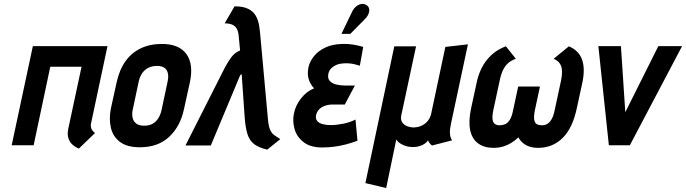

<svg xmlns="http://www.w3.org/2000/svg" viewBox="-20 -734 3466 970"><path d="M439 -106 523 -501H146L39 0H150L234 -397H392L325 -84Q319 -54 326 -34.5Q333 -15 345.5 -4Q358 7 368.5 12Q379 17 378 17L460 -62Q449 -70 443.5 -80Q438 -90 439 -106Z M910 -185 939 -317Q959 -409 922 -460.5Q885 -512 798 -512Q737 -512 690.5 -489.5Q644 -467 613.5 -424Q583 -381 569 -317L540 -185Q530 -134 540 -89.5Q550 -45 585.5 -17.5Q621 10 687 10Q779 10 835.5 -43.5Q892 -97 910 -185ZM827 -323 796 -177Q791 -155 780 -137Q769 -119 751.5 -109Q734 -99 709 -99Q682 -99 668 -110Q654 -121 650 -139Q646 -157 650 -177L681 -323Q687 -349 699.5 -366Q712 -383 730.5 -392Q749 -401 773 -401Q797 -401 810.5 -391.5Q824 -382 828 -364.5Q832 -347 827 -323Z M1334 -128 1295 -556Q1293 -580 1289 -605.5Q1285 -631 1273 -653Q1261 -675 1235.5 -688.5Q1210 -702 1165 -702L1115 -616Q1137 -616 1152 -610Q1167 -604 1175.5 -590Q1184 -576 1186 -551L1193 -479Q1177 -473 1163.5 -461Q1150 -449 1134.5 -424.5Q1119 -400 1097 -355L917 1H1045L1193 -353Q1194 -355 1196 -356.5Q1198 -358 1199.5 -358.5Q1201 -359 1201 -359L1216 -143Q1220 -88 1230.5 -55.5Q1241 -23 1264.5 -5.5Q1288 12 1330 22L1396 -31Q1379 -42 1366 -51Q1353 -60 1345 -77.5Q1337 -95 1334 -128Z M1798 -402 1815 -497Q1788 -505 1762 -509Q1736 -513 1710 -512Q1660 -511 1624 -494Q1588 -477 1566.5 -450.5Q1545 -424 1538 -393Q1534 -372 1536 -353Q1538 -334 1546 -317.5Q1554 -301 1567 -288Q1528 -272 1500.5 -236.5Q1473 -201 1465 -161Q1457 -122 1468 -82.5Q1479 -43 1513.5 -16Q1548 11 1607 11Q1639 11 1669 7Q1699 3 1728 -4.5Q1757 -12 1786 -23L1776 -130Q1764 -124 1749 -118.5Q1734 -113 1717 -109.5Q1700 -106 1683 -104Q1666 -102 1650 -102Q1628 -102 1609.5 -107Q1591 -112 1582 -123.5Q1573 -135 1577 -154Q1580 -166 1587.5 -176Q1595 -186 1606 -192.5Q1617 -199 1631 -202.5Q1645 -206 1660 -206H1722L1773 -302H1720Q1702 -302 1681 -306.5Q1660 -311 1647 -324Q1634 -337 1639 -362Q1643 -379 1654 -389.5Q1665 -400 1679 -406Q1693 -412 1706 -413Q1725 -415 1741 -414Q1757 -413 1771 -409.5Q1785 -406 1798 -402ZM1824 -638Q1836 -650 1841.5 -663.5Q1847 -677 1845 -689Q1843 -701 1832 -708Q1818 -717 1803.5 -713.5Q1789 -710 1778 -700.5Q1767 -691 1761 -679L1705 -563H1750Z M2259 -112 2344 -510 2230 -497 2158 -158Q2154 -140 2142.5 -125Q2131 -110 2113 -100.5Q2095 -91 2069 -90Q2056 -90 2039.5 -95.5Q2023 -101 2013 -114.5Q2003 -128 2007 -150L2082 -500H1972L1826 191L1931 216L1982 -29Q1990 -17 2001 -10Q2012 -3 2024 1.5Q2036 6 2047 7.5Q2058 9 2067 9Q2085 9 2100.5 4Q2116 -1 2127 -9Q2138 -17 2142 -25Q2143 -23 2146 -17.5Q2149 -12 2153.5 -7Q2158 -2 2163 1L2264 -25Q2262 -28 2258 -36Q2254 -44 2253 -62Q2252 -80 2259 -112Z M2854 -500 2777 -437Q2796 -429 2806.5 -415.5Q2817 -402 2819 -380.5Q2821 -359 2814 -325L2782 -176Q2776 -147 2766 -130.5Q2756 -114 2744 -107.5Q2732 -101 2718 -101Q2703 -101 2692.5 -106.5Q2682 -112 2679 -128.5Q2676 -145 2682 -176L2708 -297H2598L2572 -176Q2566 -145 2555.5 -128.5Q2545 -112 2532 -106.5Q2519 -101 2504 -101Q2490 -101 2480.5 -107.5Q2471 -114 2468.5 -130.5Q2466 -147 2472 -176L2504 -325Q2511 -359 2521.5 -380.5Q2532 -402 2547.5 -415.5Q2563 -429 2586 -437L2536 -500Q2480 -480 2441.5 -433.5Q2403 -387 2388 -316L2360 -187Q2346 -120 2355.5 -76Q2365 -32 2395.5 -9.5Q2426 13 2474 13Q2497 13 2519 7Q2541 1 2561 -11Q2581 -23 2599 -40Q2608 -23 2622.5 -11Q2637 1 2656.5 7Q2676 13 2698 13Q2772 13 2822.5 -37Q2873 -87 2894 -187L2922 -316Q2937 -387 2920.5 -433Q2904 -479 2854 -500Z M3003 -501 3056 0H3162L3426 -501H3306L3139 -167L3117 -501Z"/></svg>

Font: Advent Pro
Style: Bold Italic
Weight: 700
Italic angle: -12°
Designer: VivaRado, Andreas Kalpakidis
Foundry: VivaRado, Andreas Kalpakidis
Version: Version 3.000